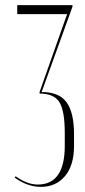

<svg xmlns="http://www.w3.org/2000/svg" viewBox="-20 -719 331 747"><path d="M139 8Q87 8 37 -28L41 -33Q86 -1 127 -1Q232 -1 232 -152V-201Q232 -288 211 -321.5Q190 -355 134 -355V-361L241 -664H47V-699H262V-693L142 -361Q210 -361 239 -321Q268 -281 268 -197V-151Q268 -76 233 -34Q198 8 139 8Z"/></svg>

Font: Moniqa ExtLt Narrow Display
Style: Regular
Weight: 200
Width: 4
Designer: Rajesh Rajput
Foundry: Rajesh Rajput
Version: Version 1.000